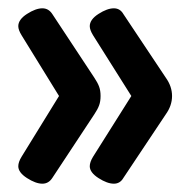

<svg xmlns="http://www.w3.org/2000/svg" viewBox="-20 -489 445 462"><path d="M24 -89Q24 -99 32 -112L122 -258L32 -404Q24 -417 24 -426Q24 -442 45 -455.5Q66 -469 82 -469Q97 -469 106 -455L207 -302Q215 -290 218.5 -280.5Q222 -271 222 -258Q222 -245 218.5 -235.5Q215 -226 207 -214L106 -61Q97 -47 82 -47Q66 -47 45 -60.5Q24 -74 24 -89ZM196 -89Q196 -99 204 -112L296 -258L204 -404Q196 -417 196 -426Q196 -442 217 -455.5Q238 -469 254 -469Q269 -469 277 -455L379 -302Q394 -281 394 -258Q394 -235 379 -214L277 -61Q269 -47 254 -47Q238 -47 217 -60.5Q196 -74 196 -89Z"/></svg>

Font: Asap Condensed
Style: Bold
Weight: 700
Designer: Pablo Cosgaya
Foundry: Omnibus-Type
Version: Version 1.010; ttfautohint (v1.8)